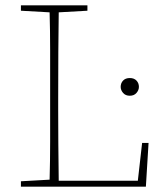

<svg xmlns="http://www.w3.org/2000/svg" viewBox="-20 -696 604 716"><path d="M58 -656V-676H306V-656L199 -650Q198 -580 197.5 -503.5Q197 -427 197 -329V-289Q197 -231 197.5 -162Q198 -93 199 -22H494L510 -163H534L524 0H58V-20L165 -26Q167 -97 167 -168Q167 -239 167 -310V-367Q167 -438 167 -509Q167 -580 165 -650ZM464 -339Q448 -339 439 -349.5Q430 -360 430 -372Q430 -386 439 -395.5Q448 -405 464 -405Q480 -405 489 -395.5Q498 -386 498 -372Q498 -360 489 -349.5Q480 -339 464 -339Z"/></svg>

Font: Source Serif 4 ExtraLight
Style: Regular
Weight: 200
Designer: Frank Grießhammer
Foundry: Adobe
Version: Version 4.005;hotconv 1.1.0;makeotfexe 2.6.0